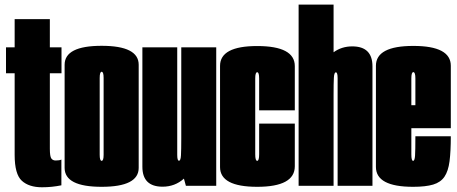

<svg xmlns="http://www.w3.org/2000/svg" viewBox="-20 -805 1982 832"><path d="M162 6.5Q105.5 6.5 74.5 -21.8Q43.5 -50 43.5 -134V-487.5H6V-600H43.5V-722H196V-600H246.5V-487.5H196V-160.5Q196 -127 202.5 -118.2Q209 -109.5 221 -109.5Q237.5 -109.5 246 -113.5V-2Q205 6.5 162 6.5Z M420.5 4.5Q260 4.5 260 -77.5V-524.5Q260 -606.5 420.5 -606.5Q581 -606.5 581 -524.5V-77.5Q581 4.5 420.5 4.5ZM420.5 -108Q429 -108 429 -134.5V-467Q429 -494 420.5 -494Q412 -494 412 -467V-134.5Q412 -108 420.5 -108Z M785.5 0 777 -31Q738 4 684.5 4Q597 4 597 -82.5V-600H748V-134Q748 -108.5 755.5 -108.5Q763 -108.5 764.2 -132Q765.5 -155.5 765.5 -206.5V-600H917V0Z M1094.5 4.5Q933.5 4.5 933.5 -81V-519.5Q933.5 -605.5 1094.5 -605.5Q1257.5 -605.5 1257.5 -518.5V-327H1103V-464.5Q1103 -492 1094.5 -492Q1086 -492 1086 -464.5V-137Q1086 -108 1094.5 -108Q1103 -108 1103 -137V-269.5H1257.5V-84.5Q1257.5 4.5 1094.5 4.5Z M1274 0V-785H1425.5V-578.5Q1460.5 -604 1506.5 -604Q1594 -604 1594 -517.5V0H1443V-466Q1443 -491.5 1435.5 -491.5Q1428 -491.5 1426.8 -468Q1425.5 -444.5 1425.5 -393.5V0Z M1770 4.5Q1609 4.5 1609 -81.5V-520Q1609 -606 1771.2 -606Q1933.5 -606 1933.5 -520V-249.5H1762.5V-136.5Q1762.5 -108 1770 -108Q1777 -108 1778.5 -130.2Q1780 -152.5 1780 -214.5H1933.5Q1933.5 -149 1928 -106.2Q1922.5 -63.5 1906 -39.2Q1889.5 -15 1857 -5.2Q1824.5 4.5 1770 4.5ZM1762.5 -349H1780V-465Q1780 -492.5 1771.2 -492.5Q1762.5 -492.5 1762.5 -465Z"/></svg>

Font: Anybody UltraCondensed ExtraBold
Style: Regular
Weight: 800
Width: 1
Designer: Tyler Finck
Foundry: Etcetera Type Company
Version: Version 1.010; ttfautohint (v1.8.3) -l 8 -r 50 -G 200 -x 14 